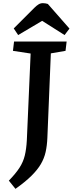

<svg xmlns="http://www.w3.org/2000/svg" viewBox="-20 -963 468 1216"><path d="M174 -624 62 -641 69 -700H402L395 -641L302 -625L280 -90Q278 -41 269 -0.5Q260 40 238.5 76.5Q217 113 178.5 151Q140 189 78 233L36 181Q79 137 103 100Q127 63 137 22Q147 -19 150 -76ZM420 -782 389 -741 247 -831 95 -741 67 -783 197 -913Q212 -928 224.5 -935.5Q237 -943 252 -943Q261 -943 268.5 -941.5Q276 -940 283 -938Z"/></svg>

Font: Literata 7pt SemiBold
Style: Italic
Weight: 600
Italic angle: -2°
Designer: Latin by Veronika Burian and Jose Scaglione. Greek by Irene Vlachou. Cyrillic by Vera Evstafieva
Foundry: TypeTogether
Version: Version 3.002